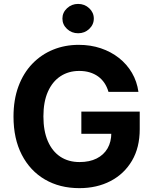

<svg xmlns="http://www.w3.org/2000/svg" viewBox="-20 -971 801 1001"><path d="M545.5 -492.2Q538 -518.1 524.5 -538.2Q511 -558.2 491.7 -572.3Q472.3 -586.3 447.6 -593.8Q422.9 -601.2 393.1 -601.2Q337.4 -601.2 295.3 -573.5Q253.2 -545.8 229.8 -493.1Q206.3 -440.3 206.3 -364.3Q206.3 -288.4 229.4 -235.1Q252.5 -181.8 294.7 -153.9Q337 -126.1 394.5 -126.1Q446.7 -126.1 483.8 -144.7Q521 -163.4 540.7 -197.4Q560.4 -231.5 560.4 -278.1L591.6 -273.4H404.1V-389.2H708.5V-297.6Q708.5 -201.7 668 -133Q627.5 -64.3 556.5 -27.2Q485.4 9.9 393.8 9.9Q291.5 9.9 214.1 -35.3Q136.7 -80.6 93.6 -164.2Q50.4 -247.9 50.4 -362.9Q50.4 -451.3 76.2 -520.8Q101.9 -590.2 148.4 -638.5Q195 -686.8 256.7 -712Q318.5 -737.2 390.6 -737.2Q452.4 -737.2 505.7 -719.3Q558.9 -701.3 600.3 -668.7Q641.7 -636 668 -591.1Q694.2 -546.2 701.7 -492.2ZM387.4 -797.6Q353.7 -797.6 329.5 -820.1Q305.4 -842.7 305.4 -874.3Q305.4 -905.5 329.5 -928.1Q353.7 -950.6 387.1 -950.6Q421.2 -950.6 445.1 -928.1Q469.1 -905.5 469.1 -874.3Q469.1 -842.7 445.1 -820.1Q421.2 -797.6 387.4 -797.6Z"/></svg>

Font: InterMG
Style: Bold
Weight: 700
Designer: Rasmus Andersson
Foundry: rsms
Version: Version 3.019;December 26, 2023;FontCreator 15.0.0.2955 64-b